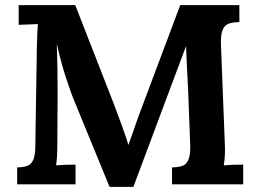

<svg xmlns="http://www.w3.org/2000/svg" viewBox="-20 -720 1012 750"><path d="M843 -547 858 -164Q861 -113 854 -74Q887 -77 930 -77V0H652V-66Q679 -67 693.5 -72.5Q708 -78 716 -96Q724 -114 723 -153L715 -365L713 -403Q708 -500 707 -538H706L501 10H408L273 -319Q258 -354 237.5 -417Q217 -480 203 -545H202Q205 -454 205 -379V-345L204 -164Q204 -102 199 -74Q232 -77 275 -77V0H47V-66Q74 -67 88 -72.5Q102 -78 110 -96Q118 -114 118 -153L124 -536Q126 -609 128 -626L53 -623V-700H274L425 -313Q440 -274 457 -227Q474 -180 481 -155H482Q486 -165 504 -217Q518 -258 529 -287L684 -700H915V-634Q888 -633 873 -627.5Q858 -622 850 -604Q842 -586 843 -547Z"/></svg>

Font: Sumana
Style: Bold
Weight: 700
Designer: Cyreal, Alexei Vanyashin (Devanagari), Olga Karpushina (Latin)
Foundry: Cyreal
Version: Version 1.015;PS 001.015;hotconv 1.0.70;makeotf.lib2.5.58329